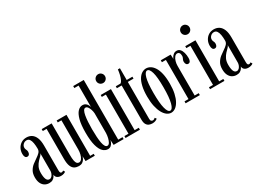

<svg xmlns="http://www.w3.org/2000/svg" viewBox="-42 -1381 2704 2024"><g transform="rotate(-30 1310.0 -369.5)"><path d="M131 10.5Q102 10.5 78.5 -3.5Q55 -17.5 41.2 -45.8Q27.5 -74 27.5 -117Q27.5 -164 45.5 -195Q63.5 -226 90 -247Q116.5 -268 143 -285.2Q169.5 -302.5 187.2 -320.8Q205 -339 205 -365.5Q205 -403.5 199.8 -434.2Q194.5 -465 182 -483Q169.5 -501 147 -501Q122.5 -501 105.2 -484Q88 -467 88 -444.5Q88 -433 91.5 -424.8Q95 -416.5 98.5 -408.2Q102 -400 102 -387.5Q102 -369.5 93.8 -358Q85.5 -346.5 69.5 -346.5Q53.5 -346.5 45.2 -360Q37 -373.5 37 -397.5Q37 -433.5 52.5 -463Q68 -492.5 95.5 -510Q123 -527.5 159 -527.5Q195 -527.5 222 -510.2Q249 -493 264.5 -456Q280 -419 280 -359V-58.5Q280 -38 285.2 -30.2Q290.5 -22.5 299.5 -22.5Q306.5 -22.5 312.5 -25.8Q318.5 -29 321.5 -32L334 -12Q328.5 -5.5 312.8 0.5Q297 6.5 276 6.5Q257 6.5 242.8 0.2Q228.5 -6 220.5 -17.5Q212.5 -29 211.5 -45.5Q208.5 -36 199.5 -22.8Q190.5 -9.5 174 0.5Q157.5 10.5 131 10.5ZM153 -24Q169 -24 180.8 -36.2Q192.5 -48.5 198.8 -65.5Q205 -82.5 205 -97V-313Q204 -299 188.8 -284Q173.5 -269 154.2 -248.8Q135 -228.5 120.2 -199Q105.5 -169.5 105.5 -126.5Q105.5 -77.5 116.8 -50.8Q128 -24 153 -24Z M492.5 11Q464 11 441 -0.8Q418 -12.5 404.5 -44Q391 -75.5 391 -136V-499.5H345V-523H466V-142.5Q466 -94.5 471.2 -68.2Q476.5 -42 486.5 -31.5Q496.5 -21 511.5 -21Q530.5 -21 544 -39.8Q557.5 -58.5 564.5 -87Q571.5 -115.5 571.5 -145V-499.5H527V-523H646.5V-23.5H689.5V0H577L575 -60.5Q571.5 -45 562 -28.5Q552.5 -12 535.5 -0.5Q518.5 11 492.5 11Z M846 10Q813.5 10 786.2 -16Q759 -42 742.8 -101Q726.5 -160 726.5 -259Q726.5 -355.5 742.5 -414.5Q758.5 -473.5 784.8 -500.2Q811 -527 841 -527Q865.5 -527 880.2 -515.5Q895 -504 902.2 -489.2Q909.5 -474.5 911.5 -464.5V-726H859.5V-750H988V-23.5H1040.5V0H918.5L915 -63Q913.5 -50.5 905.8 -33Q898 -15.5 883.2 -2.8Q868.5 10 846 10ZM858 -24Q874 -24 885.5 -43Q897 -62 903.8 -90.8Q910.5 -119.5 911.5 -148.5V-388Q910 -412 902.2 -435.2Q894.5 -458.5 883 -473.5Q871.5 -488.5 856.5 -488.5Q841 -488.5 830.8 -469.5Q820.5 -450.5 814.8 -417.8Q809 -385 806.5 -343.5Q804 -302 804 -257Q804 -205 806.8 -162.2Q809.5 -119.5 815.5 -88.8Q821.5 -58 832 -41Q842.5 -24 858 -24Z M1063.5 0V-23.5H1113V-500H1063.5V-523.5H1188V-23.5H1238.5V0ZM1150 -619.5Q1127 -619.5 1111.2 -635Q1095.5 -650.5 1095.5 -673Q1095.5 -695.5 1111.2 -711.2Q1127 -727 1150 -727Q1171.5 -727 1187 -711.2Q1202.5 -695.5 1202.5 -673Q1202.5 -650.5 1187 -635Q1171.5 -619.5 1150 -619.5Z M1387.5 9Q1367.5 9 1348.5 1.8Q1329.5 -5.5 1317.2 -26Q1305 -46.5 1305 -85.5V-500H1247V-523.5H1305Q1317 -530.5 1327.2 -552.8Q1337.5 -575 1344.8 -605.2Q1352 -635.5 1355 -666.5H1380V-523.5H1449.5V-500H1380V-50.5Q1380 -30.5 1388.5 -23.5Q1397 -16.5 1405.5 -16.5Q1415.5 -16.5 1424 -21.5Q1432.5 -26.5 1436 -31L1450 -12.5Q1440 -3.5 1424 2.8Q1408 9 1387.5 9Z M1616.5 11Q1589.5 11 1564.8 -7Q1540 -25 1520.8 -60Q1501.5 -95 1490.2 -146Q1479 -197 1479 -263.5Q1479 -336 1490.8 -386.5Q1502.5 -437 1522.2 -468Q1542 -499 1566.5 -513.2Q1591 -527.5 1616.5 -527.5Q1642 -527.5 1666.5 -513.2Q1691 -499 1711.2 -468Q1731.5 -437 1743.2 -386.5Q1755 -336 1755 -263.5Q1755 -197 1743.8 -146Q1732.5 -95 1713 -60Q1693.5 -25 1668.5 -7Q1643.5 11 1616.5 11ZM1616.5 -13.5Q1644.5 -13.5 1661 -75.8Q1677.5 -138 1677.5 -263.5Q1677.5 -387 1661 -445Q1644.5 -503 1616.5 -503Q1589 -503 1572.5 -445Q1556 -387 1556 -263.5Q1556 -138 1572.5 -75.8Q1589 -13.5 1616.5 -13.5Z M1795 0V-23.5H1843.5V-500H1795V-523.5H1915L1917.5 -468.5Q1918.5 -475 1927 -489.2Q1935.5 -503.5 1951 -515.5Q1966.5 -527.5 1988 -527.5Q2013 -527.5 2029 -510Q2045 -492.5 2053 -463Q2061 -433.5 2061 -397.5Q2061 -373 2052.5 -359.8Q2044 -346.5 2028.5 -346.5Q2013.5 -346.5 2005 -358.2Q1996.5 -370 1996.5 -390Q1996.5 -402.5 2000.8 -411.8Q2005 -421 2009.2 -430.2Q2013.5 -439.5 2013.5 -453Q2013.5 -477.5 2004.5 -489Q1995.5 -500.5 1981 -500.5Q1962.5 -500.5 1948.2 -483Q1934 -465.5 1926.2 -438.8Q1918.5 -412 1918.5 -384V-23.5H1968V0Z M2092.5 0V-23.5H2142V-500H2092.5V-523.5H2217V-23.5H2267.5V0ZM2179 -619.5Q2156 -619.5 2140.2 -635Q2124.5 -650.5 2124.5 -673Q2124.5 -695.5 2140.2 -711.2Q2156 -727 2179 -727Q2200.5 -727 2216 -711.2Q2231.5 -695.5 2231.5 -673Q2231.5 -650.5 2216 -635Q2200.5 -619.5 2179 -619.5Z M2412 10.5Q2383 10.5 2359.5 -3.5Q2336 -17.5 2322.2 -45.8Q2308.5 -74 2308.5 -117Q2308.5 -164 2326.5 -195Q2344.5 -226 2371 -247Q2397.5 -268 2424 -285.2Q2450.5 -302.5 2468.2 -320.8Q2486 -339 2486 -365.5Q2486 -403.5 2480.8 -434.2Q2475.5 -465 2463 -483Q2450.5 -501 2428 -501Q2403.5 -501 2386.2 -484Q2369 -467 2369 -444.5Q2369 -433 2372.5 -424.8Q2376 -416.5 2379.5 -408.2Q2383 -400 2383 -387.5Q2383 -369.5 2374.8 -358Q2366.5 -346.5 2350.5 -346.5Q2334.5 -346.5 2326.2 -360Q2318 -373.5 2318 -397.5Q2318 -433.5 2333.5 -463Q2349 -492.5 2376.5 -510Q2404 -527.5 2440 -527.5Q2476 -527.5 2503 -510.2Q2530 -493 2545.5 -456Q2561 -419 2561 -359V-58.5Q2561 -38 2566.2 -30.2Q2571.5 -22.5 2580.5 -22.5Q2587.5 -22.5 2593.5 -25.8Q2599.5 -29 2602.5 -32L2615 -12Q2609.5 -5.5 2593.8 0.5Q2578 6.5 2557 6.5Q2538 6.5 2523.8 0.2Q2509.5 -6 2501.5 -17.5Q2493.5 -29 2492.5 -45.5Q2489.5 -36 2480.5 -22.8Q2471.5 -9.5 2455 0.5Q2438.5 10.5 2412 10.5ZM2434 -24Q2450 -24 2461.8 -36.2Q2473.5 -48.5 2479.8 -65.5Q2486 -82.5 2486 -97V-313Q2485 -299 2469.8 -284Q2454.5 -269 2435.2 -248.8Q2416 -228.5 2401.2 -199Q2386.5 -169.5 2386.5 -126.5Q2386.5 -77.5 2397.8 -50.8Q2409 -24 2434 -24Z"/></g></svg>

Font: Imbue 48pt
Style: Regular
Weight: 400
Designer: Tyler Finck
Foundry: Etcetera Type Company
Version: Version 1.102